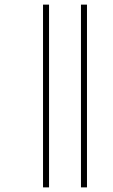

<svg xmlns="http://www.w3.org/2000/svg" viewBox="-20 -764 490 830"><path d="M330 46V-744H356V46ZM166 46V-744H192V46Z"/></svg>

Font: Noto Sans Telugu UI Condensed Thin
Style: Regular
Weight: 100
Width: 3
Designer: Jelle Bosma - Monotype Design Team
Foundry: Monotype Imaging Inc.
Version: Version 2.005; ttfautohint (v1.8.4.7-5d5b)